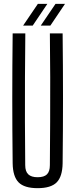

<svg xmlns="http://www.w3.org/2000/svg" viewBox="-20 -974 392 1001"><path d="M176 7Q107 7 77 -23.2Q47 -53.5 46 -123Q44 -292 44 -461.5Q44 -631 46 -800H112Q111 -687.5 110.2 -571.8Q109.5 -456 110 -340.8Q110.5 -225.5 111.5 -113Q111.5 -80 127.5 -65Q143.5 -50 176 -50Q209.5 -50 224.8 -65Q240 -80 240 -113Q241 -225.5 241.5 -340.8Q242 -456 241.8 -571.8Q241.5 -687.5 240 -800H306.5Q308.5 -631 308.5 -461.5Q308.5 -292 306.5 -123Q305.5 -53.5 275.5 -23.2Q245.5 7 176 7ZM100.5 -840.5 177.5 -954H227L150.5 -840.5ZM192.5 -840.5 269.5 -954H319L242.5 -840.5Z"/></svg>

Font: Big Shoulders Display Thin
Style: Regular
Weight: 400
Version: Version 2.002